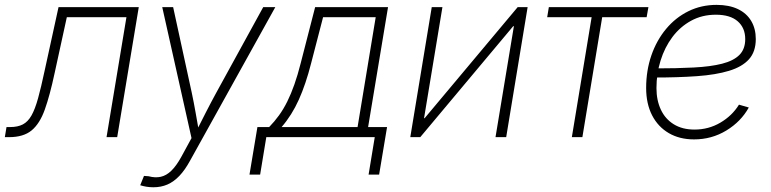

<svg xmlns="http://www.w3.org/2000/svg" viewBox="-59 -565 3177 791"><path d="M-39.1 0 -32.2 -41.5H-18.1Q14.2 -41.5 35.2 -52.5Q56.2 -63.5 70.8 -89.4Q85.4 -115.2 97.9 -160.4Q110.4 -205.6 125 -274.4L182.1 -535.6H512.7L423.8 0H379.9L461.9 -494.1H216.3L166 -263.7Q146.5 -172.4 125.7 -114Q105 -55.7 71.3 -27.8Q37.6 0 -21.5 0Z M518.6 198.2 534.2 159.7 553.2 161.1Q580.6 168.5 603.5 163.3Q626.5 158.2 647 138.2Q667.5 118.2 687.5 82L730 3.9L609.4 -535.6H654.3L731 -183.1Q739.7 -142.1 746.8 -101.3Q753.9 -60.5 761.2 -20H747.6Q768.1 -60.5 788.8 -101.3Q809.6 -142.1 832 -183.1L1025.4 -535.6H1075.2L723.6 97.7Q703.1 135.3 680.2 159.4Q657.2 183.6 630.9 195.1Q604.5 206.5 573.2 206.5Q558.1 206.5 544.7 204.3Q531.2 202.1 518.6 198.2Z M968.8 154.3 1001.5 -41.5H1049.8Q1071.8 -64 1090.3 -89.6Q1108.9 -115.2 1124.5 -146.7Q1140.1 -178.2 1153.8 -217Q1167.5 -255.9 1179.7 -304.2L1239.3 -535.6H1539.6L1457.5 -41.5H1535.6L1502.9 154.3H1459.5L1484.9 0H1038.1L1012.7 154.3ZM1101.1 -41.5H1414.1L1488.8 -494.1H1272L1222.7 -304.2Q1200.7 -217.8 1172.1 -154.3Q1143.6 -90.8 1101.1 -41.5Z M2026.4 0H1982.4L2058.1 -457H2055.2L1672.4 0H1631.3L1719.7 -535.6H1763.7L1688 -78.1H1690.4L2073.7 -535.6H2114.7Z M2296.9 0 2378.4 -494.1H2195.3L2202.1 -535.6H2612.3L2605 -494.1H2421.9L2340.3 0Z M2800.3 9.3Q2740.7 9.3 2696.3 -16.6Q2651.9 -42.5 2627.4 -90.1Q2603 -137.7 2603 -202.6Q2603 -274.4 2624.5 -336.7Q2646 -398.9 2685.1 -445.8Q2724.1 -492.7 2777.1 -518.8Q2830.1 -544.9 2893.1 -544.9Q2944.8 -544.9 2981 -527.6Q3017.1 -510.3 3035.9 -478.5Q3054.7 -446.8 3054.7 -404.3Q3054.7 -352.1 3026.6 -320.8Q2998.5 -289.6 2944.3 -273.2Q2890.1 -256.8 2812.3 -251.2Q2734.4 -245.6 2635.3 -245.6L2639.2 -283.2Q2729.5 -283.2 2799.1 -286.9Q2868.7 -290.5 2915.8 -302.5Q2962.9 -314.5 2987.1 -338.6Q3011.2 -362.8 3011.2 -403.8Q3011.2 -450.2 2980.2 -477.3Q2949.2 -504.4 2890.1 -504.4Q2833.5 -504.4 2788.1 -479.5Q2742.7 -454.6 2710.9 -412.1Q2679.2 -369.6 2662.4 -315.4Q2645.5 -261.2 2645.5 -202.1Q2645.5 -151.9 2663.6 -113.3Q2681.6 -74.7 2716.8 -53Q2752 -31.2 2802.2 -31.2Q2860.4 -31.2 2908.9 -59.8Q2957.5 -88.4 2985.4 -133.8L3025.9 -122.1Q2993.7 -64 2933.3 -27.3Q2873 9.3 2800.3 9.3Z"/></svg>

Font: Inter 20pt ExtraLight
Style: Italic
Weight: 250
Italic angle: -9.3988°
Version: Version 4.001;git-66647c0bb